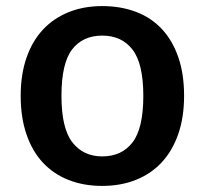

<svg xmlns="http://www.w3.org/2000/svg" viewBox="-20 -598 672 631"><path d="M585 -283Q585 -213 566 -158Q547 -103 512 -65Q477 -27 427 -7Q377 13 316 13Q255 13 205.5 -6.5Q156 -26 121 -63.5Q86 -101 67 -156.5Q48 -212 48 -283Q48 -353 67 -408Q86 -463 121 -500.5Q156 -538 205.5 -558Q255 -578 316 -578Q377 -578 427 -559Q477 -540 512 -502.5Q547 -465 566 -410Q585 -355 585 -283ZM451 -283Q451 -389 415.5 -435Q380 -481 316 -481Q252 -481 217 -435.5Q182 -390 182 -283Q182 -176 218 -130Q254 -84 316 -84Q380 -84 415.5 -130Q451 -176 451 -283Z"/></svg>

Font: Qnwhxotralxmqkhsjrfbfhwcoqn
Style: Regular
Weight: 500
Designer: Carrois Corporate & Edenspiekermann
Foundry: Carrois Corporate GbR & Edenspiekermann AG
Version: Version 2.001